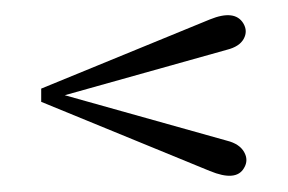

<svg xmlns="http://www.w3.org/2000/svg" viewBox="-20 -431 370 247"><path d="M33 -317 250 -406Q282 -419 293 -401Q299 -391 293.5 -381Q288 -371 272 -367L33 -300ZM33 -300V-317L272 -250Q288 -246 294 -235.5Q300 -225 294 -215Q284 -197 250 -211Z"/></svg>

Font: RL Madena Variable
Style: Regular
Weight: 400
Designer: I Kadek Wantara Putra
Foundry: Roughlines ID
Version: Version 1.000;Glyphs 3.1.2 (3151)